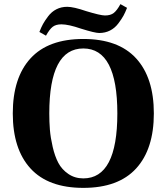

<svg xmlns="http://www.w3.org/2000/svg" viewBox="-20 -896 808 931"><path d="M171 -741Q180 -764 188.5 -779.5Q197 -795 213.5 -817Q230 -839 253.5 -851Q277 -863 306 -863Q337 -863 398 -842Q467 -821 489 -821Q516 -821 531.5 -833Q547 -845 564 -876L596 -858Q587 -835 578.5 -819.5Q570 -804 553.5 -782Q537 -760 513.5 -748Q490 -736 461 -736Q440 -736 373 -757Q312 -778 278 -778Q251 -778 235.5 -766Q220 -754 203 -723ZM128 -79Q42 -173 42 -346Q42 -519 128 -613Q214 -707 384 -707Q554 -707 640 -613Q726 -519 726 -346Q726 -173 640 -79Q554 15 384 15Q214 15 128 -79ZM219 -346Q219 -304 222 -266.5Q225 -229 235.5 -183.5Q246 -138 263 -106Q280 -74 311.5 -52.5Q343 -31 384 -31Q549 -31 549 -346Q549 -661 384 -661Q219 -661 219 -346Z"/></svg>

Font: Heuristica
Style: Bold
Weight: 700
Version: Version 1.0.2